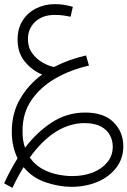

<svg xmlns="http://www.w3.org/2000/svg" viewBox="-45 -509 616 928"><path d="M15 399 -25 377Q-11 346 5.5 315.5Q22 285 40 256Q27 230 19.5 198Q12 166 12 127Q12 38 52.5 -31.5Q93 -101 159 -149Q112 -167 76 -210Q40 -253 40 -317Q40 -373 65.5 -411.5Q91 -450 132 -469.5Q173 -489 220 -489Q244 -489 265.5 -485.5Q287 -482 307 -476L296 -428Q279 -432 259.5 -434.5Q240 -437 220 -437Q161 -437 125.5 -404Q90 -371 90 -320Q90 -280 110.5 -252Q131 -224 160.5 -207Q190 -190 216 -185Q287 -222 371 -241L385 -192Q296 -172 223 -130Q150 -88 107 -25Q64 38 64 122Q63 168 76 205Q132 131 205 83Q278 35 367 35Q457 35 504 82Q551 129 551 198Q551 257 517 301.5Q483 346 426 370Q369 394 300 394Q241 394 176.5 372.5Q112 351 69 299Q41 344 15 399ZM363 86Q293 86 226.5 127Q160 168 99 252Q123 287 158 306.5Q193 326 231 334Q269 342 304 342Q360 342 404 324.5Q448 307 474 275Q500 243 500 200Q500 170 486 144Q472 118 442 102Q412 86 363 86Z"/></svg>

Font: Noto Sans Arabic SemCond Light
Style: Regular
Weight: 300
Width: 4
Designer: Monotype Design Team, Nadine Chahine, Nizar Qandah and Khaled Hosny
Foundry: Monotype Imaging Inc.
Version: Version 2.012; ttfautohint (v1.8.4.7-5d5b)